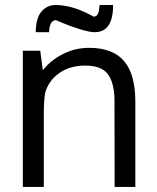

<svg xmlns="http://www.w3.org/2000/svg" viewBox="-20 -735 618 755"><path d="M69.8 0ZM69.8 0V-535.6H138.2L148.4 -459Q180.2 -498.5 227.8 -522.7Q275.4 -546.9 330.6 -546.9Q423.3 -546.9 467.8 -494.9Q512.2 -442.9 512.2 -335V0H430.7Q430.7 -322.3 430.2 -345.2Q428.2 -413.6 402.6 -445.3Q377 -477.1 315.4 -477.1Q253.9 -477.1 211.9 -446.8Q169.9 -416.5 157.2 -368.2Q152.3 -335.4 152.3 -293V0ZM199.7 -655.8Q174.8 -654.8 172.9 -608.4H120.6Q120.6 -662.1 142.6 -689Q165 -715.3 198.2 -715.3Q257.8 -715.3 326.2 -681.2L348.6 -669.4Q365.2 -670.4 369.1 -693.8Q370.1 -701.7 371.6 -715.3H424.8Q424.8 -608.4 352.1 -608.4Q332.5 -608.4 294.4 -620.1Q256.3 -631.8 228 -644Z"/></svg>

Font: Oxygen
Style: Normal
Weight: 400
Designer: Vernon Adams
Foundry: Vernon Adams
Version: Version Release 0.2.2 webfont; ttfautohint (v0.8.52-bc40) -l